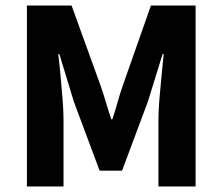

<svg xmlns="http://www.w3.org/2000/svg" viewBox="-20 -672 802 692"><path d="M77 0V-652H238L343 -362Q353 -333 362 -302.5Q371 -272 381 -242H385Q395 -272 403.5 -302.5Q412 -333 422 -362L524 -652H685V0H551V-239Q551 -271 554.5 -314.5Q558 -358 562.5 -401.5Q567 -445 570 -477H566L513 -306L420 -57H339L246 -306L194 -477H190Q194 -445 198 -401.5Q202 -358 205.5 -314.5Q209 -271 209 -239V0Z"/></svg>

Font: Mada
Style: Bold
Weight: 700
Designer: Khaled Hosny
Version: Version 1.5